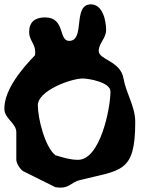

<svg xmlns="http://www.w3.org/2000/svg" viewBox="-28 -821 669 883"><path d="M227 -107C179 -144 146 -276 146 -337C146 -404 298 -460 353 -460C379 -460 480 -443 480 -400C480 -323 433 -86 331 -86C295 -86 264 -96 227 -107ZM-8 -321C-8 -275 47 -255 47 -213V-87C47 -70 65 -41 80 -33L227 40C228 40 244 42 250 42C292 42 302 16 340 7C528 -40 594 -24 594 -260C594 -332 552 -391 540 -460C526 -542 426 -545 426 -587C426 -622 460 -645 460 -683C460 -725 445 -801 390 -801C304 -801 366 -633 290 -633C240 -633 273 -741 179 -741C132 -741 106 -719 106 -673C106 -637 134 -618 134 -583C134 -581 134 -569 133 -567C76 -508 -8 -411 -8 -321Z"/></svg>

Font: Charger
Style: Overspray
Weight: 400
Designer: Jasper
Foundry: Cannot Into Space Fonts
Version: Version 0.980